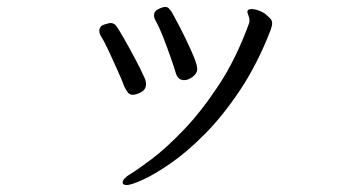

<svg xmlns="http://www.w3.org/2000/svg" viewBox="-20 -489 1040 551"><path d="M546 -290Q546 -279 533.5 -269Q521 -259 508 -259Q490 -259 484 -281Q479 -298 469.5 -325Q460 -352 449 -380.5Q438 -409 427 -429Q422 -437 422 -445Q422 -457 434.5 -463Q447 -469 454 -469Q461 -469 464.5 -465Q468 -461 472 -456Q473 -454 484.5 -433Q496 -412 510 -383.5Q524 -355 535 -329Q546 -303 546 -290ZM748 -443Q754 -438 757.5 -433.5Q761 -429 761 -421Q761 -417 759.5 -412.5Q758 -408 756 -401Q718 -304 669 -230.5Q620 -157 568.5 -105Q517 -53 470 -20.5Q423 12 389.5 27Q356 42 344 42Q332 42 332 35Q332 23 358 8Q376 -3 416 -33Q456 -63 506.5 -115.5Q557 -168 607 -243.5Q657 -319 694 -420Q696 -424 696 -430Q696 -438 693 -444.5Q690 -451 690 -455Q690 -460 694 -461.5Q698 -463 702 -463Q713 -463 727 -457Q741 -451 748 -443ZM337 -240Q331 -257 318.5 -284.5Q306 -312 293.5 -339.5Q281 -367 271 -383Q265 -392 265 -400Q265 -414 279 -418.5Q293 -423 297 -423Q309 -423 316 -411Q323 -401 337.5 -375.5Q352 -350 368.5 -319Q385 -288 396 -263Q399 -256 399 -248Q399 -232 385 -224.5Q371 -217 361 -217Q352 -217 347 -223.5Q342 -230 337 -240Z"/></svg>

Font: Moon Stars Kai T
Style: Regular
Weight: 400
Designer: GuiWonder
Version: Version 1.101